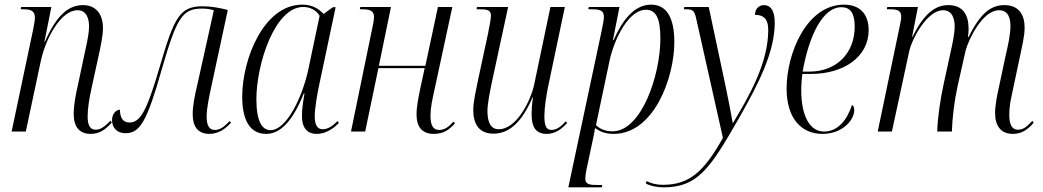

<svg xmlns="http://www.w3.org/2000/svg" viewBox="-20 -566 4488 826"><path d="M370 10C406 10 432 -6 461 -39L455 -47C430 -20 411 -8 392 -8C367 -8 357 -28 357 -65C357 -100 364 -141 373 -183L404 -325C413 -367 423 -412 423 -446C423 -497 399 -544 337 -544C273 -544 222 -498 173 -386H171L201 -536H71L69 -526H81C118 -526 130 -516 130 -489C130 -478 127 -461 123 -441L30 0H91L155 -301C176 -401 242 -522 313 -522C356 -522 363 -480 363 -452C363 -415 349 -360 344 -336L316 -204C304 -152 297 -110 297 -76C297 -21 321 10 370 10Z M881 10C921 10 949 -12 974 -38L968 -45C943 -19 926 -7 904 -7C879 -7 869 -28 869 -65C869 -100 880 -152 889 -193L960 -523C927 -532 888 -539 852 -539C752 -539 729 -490 667 -278C609 -80 582 -39 536 -39C507 -39 496 -63 496 -94C479 -94 462 -76 462 -49C462 -22 478 7 521 7C582 7 613 -45 676 -268C740 -490 765 -529 848 -529C868 -529 882 -527 900 -522L829 -202C817 -151 809 -112 809 -74C809 -22 831 10 881 10Z M1125 10C1183 10 1237 -39 1287 -164H1290C1284 -130 1279 -97 1279 -67C1279 -19 1299 10 1343 10C1382 10 1414 -13 1438 -37L1432 -45C1409 -22 1390 -10 1368 -10C1345 -10 1334 -29 1334 -66C1334 -98 1345 -164 1353 -200L1424 -535H1412L1372 -506C1352 -528 1324 -546 1280 -546C1115 -546 1022 -312 1022 -150C1022 -51 1054 10 1125 10ZM1144 -6C1108 -6 1083 -43 1083 -139C1083 -288 1161 -536 1285 -536C1313 -536 1340 -523 1355 -498L1307 -270C1280 -143 1211 -6 1144 -6Z M1846 10C1890 10 1913 -9 1937 -35L1931 -43C1909 -19 1893 -7 1870 -7C1840 -7 1832 -31 1832 -70C1832 -101 1839 -135 1852 -193L1926 -536H1864L1810 -283H1610L1662 -536H1530L1528 -526H1538C1575 -526 1589 -518 1589 -492C1589 -483 1587 -469 1583 -452L1490 0H1551L1608 -273H1807L1789 -190C1780 -146 1772 -108 1772 -73C1772 -29 1789 10 1846 10Z M2332 10C2371 10 2398 -13 2420 -37L2414 -44C2395 -23 2376 -7 2352 -7C2328 -7 2322 -30 2322 -67C2322 -102 2330 -154 2338 -193L2410 -536H2348L2278 -202C2264 -135 2203 -10 2126 -10C2093 -10 2077 -36 2077 -89C2077 -120 2089 -179 2098 -221L2166 -536H2032L2030 -526H2044C2081 -526 2092 -521 2092 -497C2092 -484 2085 -449 2079 -419L2037 -224C2029 -184 2016 -129 2016 -93C2016 -35 2039 9 2103 9C2173 9 2227 -44 2271 -147H2273C2268 -115 2267 -91 2267 -75C2267 -25 2281 10 2332 10Z M2568 -432 2425 240H2569L2571 230H2554C2515 230 2498 227 2498 202C2498 193 2500 179 2503 164L2530 37C2534 20 2536 7 2540 -15C2563 1 2585 10 2620 10C2793 10 2881 -231 2881 -385C2881 -490 2848 -546 2781 -546C2708 -546 2657 -478 2620 -394H2617L2645 -536H2513L2511 -526H2524C2562 -526 2578 -521 2578 -493C2578 -482 2574 -461 2568 -432ZM2615 -1C2579 -1 2555 -16 2544 -28L2603 -308C2623 -397 2683 -524 2759 -524C2802 -524 2821 -488 2821 -400C2821 -244 2740 -1 2615 -1Z M2835 240C2981 240 3035 159 3157 -54C3245 -208 3313 -343 3313 -468C3313 -521 3295 -544 3267 -544C3245 -544 3228 -528 3228 -502C3261 -502 3285 -489 3285 -437C3285 -298 3207 -159 3134 -38H3132C3125 -78 3112 -146 3102 -193L3029 -536H2924L2922 -526H2933C2961 -526 2968 -520 2976 -482L3090 27C3008 175 2943 229 2833 229C2802 229 2778 222 2762 213L2758 223C2777 234 2808 240 2835 240Z M3518 10C3605 10 3655 -50 3655 -92C3655 -106 3651 -112 3645 -114C3625 -51 3585 0 3525 0C3464 0 3427 -67 3427 -178C3427 -202 3430 -238 3432 -248H3470C3609 -248 3717 -321 3717 -436C3717 -506 3679 -546 3611 -546C3450 -546 3364 -336 3364 -185C3364 -56 3428 10 3518 10ZM3463 -258H3433C3461 -415 3520 -535 3600 -535C3638 -535 3657 -510 3657 -451C3657 -337 3578 -258 3463 -258Z M4337 10C4375 10 4400 -7 4427 -38L4421 -46C4399 -22 4383 -8 4360 -8C4330 -8 4322 -36 4322 -73C4322 -93 4325 -123 4331 -149L4369 -328C4376 -363 4388 -409 4388 -447C4388 -503 4363 -544 4301 -544C4241 -544 4197 -507 4147 -407H4144C4146 -419 4147 -431 4147 -442C4147 -499 4125 -544 4060 -544C4004 -544 3955 -508 3906 -408H3904L3929 -536H3797L3795 -526H3807C3844 -526 3857 -520 3857 -493C3857 -484 3854 -468 3850 -450L3756 0H3817L3891 -343C3901 -394 3967 -522 4037 -522C4077 -522 4087 -485 4087 -453C4087 -418 4077 -376 4067 -330L4040 -206C4025 -137 4014 -63 4012 0H4075C4077 -62 4086 -133 4100 -197L4134 -348C4146 -394 4206 -522 4278 -522C4318 -522 4327 -487 4327 -454C4327 -417 4316 -368 4307 -330L4277 -189C4269 -153 4261 -113 4261 -79C4261 -27 4284 10 4337 10Z"/></svg>

Font: Noto Serif Display Condensed Light
Style: Italic
Weight: 300
Width: 3
Italic angle: -12°
Designer: Monotype Design Team
Foundry: Monotype Imaging Inc.
Version: Version 2.009